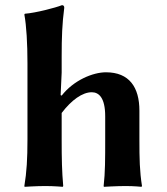

<svg xmlns="http://www.w3.org/2000/svg" viewBox="-20 -718 646 741"><path d="M86 -474V-180C86 -105 83 -54 74 0L75 3C75 3 120 0 155 0C189 0 222 3 222 3L224 0C219 -57 218 -104 218 -180V-282C256 -332 298 -362 334 -362C361 -362 386 -342 386 -269V-180C386 -105 386 -53 380 0L381 3C381 3 430 0 465 0C499 0 526 3 526 3L528 0C519 -57 518 -104 518 -180V-291C518 -381 479 -439 389 -439C338 -439 264 -408 218 -349L214 -351L218 -438V-500C218 -575 220 -627 228 -688C228 -695 225 -698 219 -698C194 -688 117 -668 76 -665L74 -662C82 -619 86 -550 86 -474Z"/></svg>

Font: Libertinus Sans
Style: Bold
Weight: 700
Designer: Philipp H. Poll, Khaled Hosny
Foundry: Caleb Maclennan
Version: Version 7.050;RELEASE